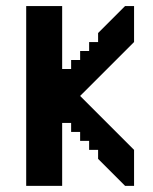

<svg xmlns="http://www.w3.org/2000/svg" viewBox="-20 -603 496 623"><path d="M415 -583.3H385.8L298.3 -495.8V-466.6H269.2V-437.5H240V-408.3H210.8V-379.1H181.7V-583.3H65V0H181.7V-204.2H210.8V-175H240V-145.9H269.2V-116.7H298.3V-87.5L385.8 0H415V-116.7L240 -291.7L415 -466.6Z"/></svg>

Font: Stepalange Short
Style: Regular
Weight: 400
Designer: Szymon Furjan
Version: Version 1.001;Fontself Maker 3.5.8